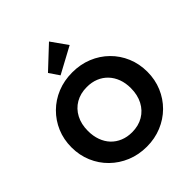

<svg xmlns="http://www.w3.org/2000/svg" viewBox="-262 -1151 1330 1330"><g transform="rotate(-45 403.0 -485.5)"><path d="M404.5 12Q325 12 257.2 -16Q189.5 -44 138.8 -93.8Q88 -143.5 59.8 -210.2Q31.5 -277 31.5 -354Q31.5 -431.5 59.5 -497.5Q87.5 -563.5 137.8 -613.2Q188 -663 255.5 -690.5Q323 -718 402.5 -718Q482 -718 549.5 -690.5Q617 -663 667.5 -613.2Q718 -563.5 746 -497Q774 -430.5 774 -353Q774 -276 746 -209.5Q718 -143 667.8 -93.2Q617.5 -43.5 550.2 -15.8Q483 12 404.5 12ZM402.5 -131Q466 -131 513.2 -159Q560.5 -187 586.8 -237.2Q613 -287.5 613 -354Q613 -403.5 598 -444Q583 -484.5 555 -514Q527 -543.5 488.5 -559.2Q450 -575 402.5 -575Q339.5 -575 292.2 -547.5Q245 -520 218.8 -470.2Q192.5 -420.5 192.5 -354Q192.5 -304 207.5 -262.8Q222.5 -221.5 250.2 -192.2Q278 -163 316.8 -147Q355.5 -131 402.5 -131ZM331 -760.5 281 -834 440 -983 524 -864.5Z"/></g></svg>

Font: Outfit Thin
Style: Regular
Weight: 100
Designer: Rodrigo Fuenzalida
Foundry: fragTYPE
Version: Version 1.100;gftools[0.9.27]